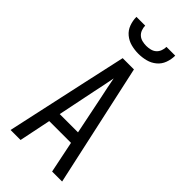

<svg xmlns="http://www.w3.org/2000/svg" viewBox="-293 -1020 1085 1085"><g transform="rotate(45 250.0 -477.5)"><path d="M44 0 151 -490 205 -735H295L456 0H376L337 -190H163L124 0ZM177 -260H323L276 -490Q269 -522 262.5 -554Q256 -586 250 -618Q244 -586 237.5 -554Q231 -522 224 -490ZM250 -815Q220 -815 191 -822.5Q162 -830 139 -849Q116 -868 105.5 -896.5Q95 -925 95 -955H165Q165 -939 171 -923Q177 -907 189 -896.5Q201 -886 217.5 -882Q234 -878 250 -878Q266 -878 282.5 -882Q299 -886 311 -896.5Q323 -907 329 -923Q335 -939 335 -955H405Q405 -925 394.5 -896.5Q384 -868 361 -849Q338 -830 309 -822.5Q280 -815 250 -815Z"/></g></svg>

Font: Iosevka
Style: Regular
Weight: 400
Monospace: yes
Designer: Belleve Invis
Foundry: Belleve Invis
Version: Version 33.2.3; ttfautohint (v1.8.4)